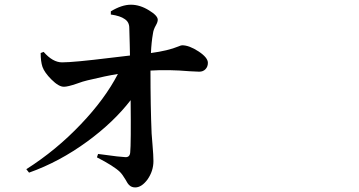

<svg xmlns="http://www.w3.org/2000/svg" viewBox="-20 -780 1540 823"><path d="M559.6 23.4Q543.9 23.4 534.2 13.7Q527.3 7.8 517.6 -10.7Q504.9 -32.2 494.1 -43Q467.8 -68.4 395.5 -105.5L400.4 -120.1Q408.2 -119.1 422.9 -117.2Q492.2 -107.4 517.6 -106.4Q536.1 -105.5 538.1 -126Q542 -165 540 -350.6Q466.8 -255.9 354.5 -173.8Q234.4 -85.9 104.5 -40L92.8 -54.7Q221.7 -136.7 327.1 -248Q429.7 -355.5 485.4 -462.9Q435.5 -455.1 354.5 -435.5Q336.9 -431.6 307.6 -420.9Q270.5 -408.2 254.9 -408.2Q232.4 -407.2 200.2 -439.5Q170.9 -468.8 162.1 -493.2Q154.3 -516.6 154.3 -552.7L167 -557.6Q206.1 -512.7 246.1 -512.7Q295.9 -512.7 454.1 -532.2Q510.7 -539.1 537.1 -542Q537.1 -556.6 536.1 -590.8Q535.2 -641.6 534.2 -660.2Q534.2 -685.5 514.6 -698.2Q496.1 -711.9 455.1 -717.8V-731.4Q502 -759.8 541 -759.8Q580.1 -759.8 619.1 -735.4Q656.2 -712.9 656.2 -695.3Q656.2 -685.5 648.4 -671.9Q637.7 -653.3 635.7 -636.7Q628.9 -598.6 627 -552.7Q700.2 -562.5 745.1 -581.1Q755.9 -585.9 760.7 -585.9Q791 -585.9 831.1 -559.6Q871.1 -533.2 871.1 -510.7Q871.1 -494.1 860.8 -483.4Q850.6 -472.7 834 -472.7Q822.3 -472.7 793 -474.6Q702.1 -482.4 625 -477.5Q625 -323.2 629.9 -208Q630.9 -191.4 633.8 -158.2Q637.7 -113.3 637.7 -89.8Q637.7 -46.9 612.3 -10.7Q586.9 23.4 559.6 23.4Z"/></svg>

Font: Bpmf GenRyu Min B
Style: B
Weight: 700
Foundry: But Ko
Version: Version 1.320